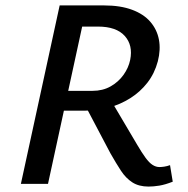

<svg xmlns="http://www.w3.org/2000/svg" viewBox="-20 -678 693 708"><path d="M57 0 200 -658H364Q424 -658 467 -642Q510 -626 534.5 -597.5Q559 -569 566 -532Q573 -495 562 -452Q550 -407 523.5 -373Q497 -339 460.5 -316Q424 -293 382 -281.5Q340 -270 295 -270H154L170 -343H321Q359 -343 388 -359.5Q417 -376 435.5 -402Q454 -428 460 -457Q471 -511 440 -545.5Q409 -580 341 -580H283L157 0ZM528 10Q492 10 468 -5.5Q444 -21 426 -48.5Q408 -76 387 -113L291 -295L379 -325L486 -144Q503 -115 516.5 -96.5Q530 -78 542.5 -70Q555 -62 568 -62Q575 -62 585.5 -63.5Q596 -65 607 -69L617 -8Q589 3 567.5 6.5Q546 10 528 10Z"/></svg>

Font: Ysabeau Office SemiBold
Style: Italic
Weight: 600
Italic angle: -12°
Designer: Christian Thalmann (Catharsis Fonts)
Version: Version 2.001;gftools[0.9.30]; featfreeze: tnum,lnum,ss02